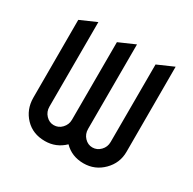

<svg xmlns="http://www.w3.org/2000/svg" viewBox="-126 -678 815 809"><g transform="rotate(30 281.0 -273.5)"><path d="M53.7 -133.3V-512.7L131.8 -546.9L131.3 -135.3Q131.3 -110.8 147.5 -93.8Q163.6 -76.7 185.5 -76.7Q208.5 -76.7 224.6 -93.8Q241.2 -111.3 241.2 -134.8Q241.2 -134.8 241.2 -135.3L241.7 -512.7L319.8 -546.9L319.3 -135.3Q319.3 -110.8 335.4 -93.8Q351.6 -76.7 373.5 -76.7Q396 -76.7 412.6 -93.8Q429.2 -110.8 429.2 -135.3L429.7 -512.7L507.8 -546.9V-132.8Q507.8 -78.1 468.8 -39.1Q429.7 0 374.5 0Q317.4 0 280.3 -38.1Q241.2 0 186.5 0Q127.9 0 91.3 -38.1Q54.2 -76.7 53.7 -133.3Z"/></g></svg>

Font: NovaMono
Style: Regular
Weight: 400
Monospace: yes
Version: Version 1.2